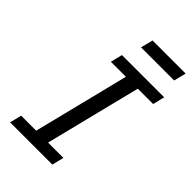

<svg xmlns="http://www.w3.org/2000/svg" viewBox="-258 -967 1059 1059"><g transform="rotate(45 271.0 -437.5)"><path d="M212.9 -698.7H542.5L525.4 -629.4H405.8L266.1 -69.3H385.7L368.7 0H39.1L56.2 -69.3H173.3L313 -629.4H195.8ZM257.3 -803.2 275.4 -875H533.7L515.6 -803.2Z"/></g></svg>

Font: Andika
Style: Italic
Weight: 400
Italic angle: -14°
Designer: Victor Gaultney, Annie Olsen, Julie Remington, Don Collingsworth, Eric Hays, Becca Hirsbrunner
Foundry: SIL International
Version: Version 6.101